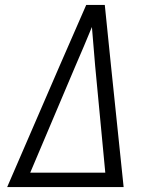

<svg xmlns="http://www.w3.org/2000/svg" viewBox="-20 -755 640 775"><path d="M9 0 221 -490 328 -735H403L428 -490L479 0ZM102 -58H405L364 -490Q361 -529 357.5 -568Q354 -607 351 -646Q335 -607 318.5 -568Q302 -529 285 -490Z"/></svg>

Font: Iosevka SS04 Lt Ex Obl
Style: Regular
Weight: 300
Width: 7
Italic angle: -9°
Monospace: yes
Designer: Belleve Invis
Foundry: Belleve Invis
Version: Version 19.0.0; ttfautohint (v1.8.4)